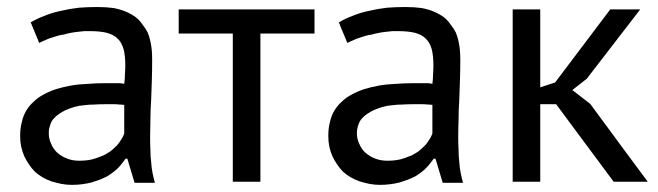

<svg xmlns="http://www.w3.org/2000/svg" viewBox="-20 -515 1864 544"><path d="M91.8 -393.6Q98.6 -397.5 106.4 -400.4Q114.3 -404.3 123 -407.2Q131.8 -410.2 141.6 -413.1Q150.4 -416 160.2 -417Q169.9 -419.9 180.7 -421.9Q190.4 -423.8 200.2 -424.8Q210 -425.8 218.8 -426.8Q227.5 -426.8 235.4 -426.8Q263.7 -426.8 283.2 -421.9Q303.7 -416 313.5 -405.3Q324.2 -395.5 330.1 -376Q335 -357.4 335 -330.1Q335 -318.4 334 -304.7Q334 -292 332 -277.3Q325.2 -279.3 318.4 -279.3Q312.5 -279.3 305.7 -279.3Q296.9 -279.3 278.3 -279.3Q252 -279.3 227.5 -277.3Q202.1 -276.4 180.7 -272.5Q159.2 -268.6 139.6 -262.7Q119.1 -255.9 103.5 -247.1Q87.9 -239.3 76.2 -227.5Q63.5 -216.8 54.7 -202.1Q45.9 -187.5 42 -169.9Q37.1 -152.3 37.1 -129.9Q37.1 -113.3 40 -99.6Q43 -85.9 48.8 -72.3Q54.7 -59.6 62.5 -48.8Q69.3 -38.1 79.1 -28.3Q88.9 -19.5 100.6 -12.7Q112.3 -5.9 126 -1Q139.6 2.9 153.3 5.9Q168 8.8 183.6 8.8Q199.2 8.8 213.9 6.8Q227.5 4.9 239.3 2Q252 -2 262.7 -5.9Q273.4 -10.7 282.2 -14.6Q292 -20.5 299.8 -26.4Q307.6 -32.2 314.5 -39.1Q321.3 -45.9 326.2 -52.7Q331.1 -58.6 335.9 -65.4Q337.9 -65.4 340.8 -65.4Q345.7 -48.8 361.3 2.9Q376 2.9 418.9 2.9Q415 -10.7 412.1 -25.4Q409.2 -40 408.2 -56.6Q406.2 -72.3 406.2 -89.8Q405.3 -107.4 405.3 -125Q405.3 -149.4 406.2 -176.8Q406.2 -203.1 408.2 -230.5Q409.2 -257.8 410.2 -287.1Q411.1 -315.4 411.1 -344.7Q411.1 -358.4 410.2 -371.1Q409.2 -383.8 406.2 -397.5Q403.3 -411.1 398.4 -422.9Q392.6 -434.6 383.8 -445.3Q376 -457 365.2 -465.8Q353.5 -474.6 337.9 -481.4Q322.3 -488.3 301.8 -492.2Q281.2 -495.1 255.9 -495.1Q229.5 -495.1 204.1 -493.2Q177.7 -490.2 153.3 -484.4Q128.9 -479.5 107.4 -470.7Q85.9 -462.9 66.4 -451.2Q66.4 -451.2 67.4 -450.2Q67.4 -450.2 68.4 -449.2Q68.4 -449.2 68.4 -448.2Q68.4 -448.2 68.4 -447.3Q68.4 -447.3 69.3 -446.3Q69.3 -446.3 70.3 -444.3Q70.3 -444.3 70.3 -443.4Q70.3 -443.4 70.3 -442.4Q70.3 -442.4 71.3 -441.4Q71.3 -441.4 71.3 -440.4Q71.3 -440.4 72.3 -439.5Q72.3 -439.5 72.3 -439.5Q72.3 -439.5 72.3 -438.5Q72.3 -438.5 73.2 -437.5Q73.2 -437.5 73.2 -436.5Q73.2 -436.5 73.2 -435.5Q73.2 -435.5 74.2 -434.6Q74.2 -434.6 74.2 -433.6Q74.2 -433.6 74.2 -433.6Q74.2 -433.6 75.2 -432.6Q75.2 -432.6 75.2 -431.6Q75.2 -431.6 75.2 -430.7Q75.2 -430.7 76.2 -429.7Q76.2 -429.7 76.2 -429.7Q76.2 -429.7 77.1 -427.7Q77.1 -427.7 77.1 -426.8Q77.1 -426.8 77.1 -426.8Q77.1 -425.8 78.1 -424.8Q78.1 -424.8 78.1 -423.8Q78.1 -423.8 79.1 -422.9Q79.1 -422.9 79.1 -421.9Q79.1 -421.9 80.1 -420.9Q80.1 -420.9 80.1 -419.9Q80.1 -419.9 80.1 -418.9Q80.1 -418.9 81.1 -418Q81.1 -418 81.1 -418Q81.1 -418 81.1 -417Q81.1 -417 81.1 -417Q81.1 -417 82 -415Q82 -415 82 -414.1Q82 -414.1 83 -414.1Q83 -414.1 83 -413.1Q83 -413.1 83 -412.1Q83 -412.1 84 -411.1Q84 -411.1 84 -410.2Q84 -410.2 85 -409.2Q85 -409.2 85 -408.2Q85 -408.2 85 -407.2Q85 -407.2 85.9 -406.2Q85.9 -406.2 85.9 -405.3Q85.9 -405.3 86.9 -404.3Q86.9 -404.3 86.9 -403.3Q86.9 -403.3 87.9 -402.3Q87.9 -402.3 87.9 -401.4Q87.9 -401.4 87.9 -400.4Q87.9 -400.4 88.9 -399.4Q88.9 -399.4 88.9 -397.5Q88.9 -397.5 89.8 -396.5Q89.8 -396.5 89.8 -395.5Q89.8 -395.5 90.8 -394.5Q90.8 -394.5 91.8 -393.6ZM142.6 -82Q130.9 -92.8 125 -107.4Q118.2 -121.1 118.2 -137.7Q118.2 -150.4 122.1 -160.2Q125 -170.9 131.8 -178.7Q138.7 -186.5 147.5 -192.4Q156.2 -198.2 166 -203.1Q177.7 -208 190.4 -211.9Q203.1 -215.8 217.8 -216.8Q232.4 -218.8 247.1 -218.8Q261.7 -219.7 276.4 -219.7Q283.2 -219.7 291 -219.7Q297.9 -219.7 304.7 -219.7Q311.5 -219.7 318.4 -218.8Q325.2 -218.8 332 -217.8Q332 -190.4 332 -136.7Q330.1 -130.9 326.2 -124Q322.3 -118.2 317.4 -110.4Q312.5 -103.5 305.7 -97.7Q298.8 -90.8 291 -85Q283.2 -80.1 274.4 -75.2Q264.6 -71.3 253.9 -67.4Q244.1 -63.5 231.4 -61.5Q218.8 -59.6 205.1 -59.6Q185.5 -59.6 170.9 -65.4Q155.3 -71.3 142.6 -82Z M871.1 -488.3Q775.4 -488.3 486.3 -488.3Q486.3 -470.7 486.3 -419.9Q524.4 -419.9 639.6 -419.9Q639.6 -315.4 639.6 0Q659.2 0 717.8 0Q717.8 -105.5 717.8 -419.9Q755.9 -419.9 871.1 -419.9Q871.1 -437.5 871.1 -488.3Z M964.8 -393.6Q971.7 -397.5 979.5 -400.4Q987.3 -404.3 996.1 -407.2Q1004.9 -410.2 1014.6 -413.1Q1023.4 -416 1033.2 -417Q1043 -419.9 1053.7 -421.9Q1063.5 -423.8 1073.2 -424.8Q1083 -425.8 1091.8 -426.8Q1100.6 -426.8 1108.4 -426.8Q1136.7 -426.8 1156.2 -421.9Q1176.8 -416 1186.5 -405.3Q1197.3 -395.5 1203.1 -376Q1208 -357.4 1208 -330.1Q1208 -318.4 1207 -304.7Q1207 -292 1205.1 -277.3Q1198.2 -279.3 1191.4 -279.3Q1185.5 -279.3 1178.7 -279.3Q1169.9 -279.3 1151.4 -279.3Q1125 -279.3 1100.6 -277.3Q1075.2 -276.4 1053.7 -272.5Q1032.2 -268.6 1012.7 -262.7Q992.2 -255.9 976.6 -247.1Q960.9 -239.3 949.2 -227.5Q936.5 -216.8 927.7 -202.1Q918.9 -187.5 915 -169.9Q910.2 -152.3 910.2 -129.9Q910.2 -113.3 913.1 -99.6Q916 -85.9 921.9 -72.3Q927.7 -59.6 935.5 -48.8Q942.4 -38.1 952.1 -28.3Q961.9 -19.5 973.6 -12.7Q985.4 -5.9 999 -1Q1012.7 2.9 1026.4 5.9Q1041 8.8 1056.6 8.8Q1072.3 8.8 1086.9 6.8Q1100.6 4.9 1112.3 2Q1125 -2 1135.7 -5.9Q1146.5 -10.7 1155.3 -14.6Q1165 -20.5 1172.9 -26.4Q1180.7 -32.2 1187.5 -39.1Q1194.3 -45.9 1199.2 -52.7Q1204.1 -58.6 1209 -65.4Q1210.9 -65.4 1213.9 -65.4Q1218.8 -48.8 1234.4 2.9Q1249 2.9 1292 2.9Q1288.1 -10.7 1285.2 -25.4Q1282.2 -40 1281.2 -56.6Q1279.3 -72.3 1279.3 -89.8Q1278.3 -107.4 1278.3 -125Q1278.3 -149.4 1279.3 -176.8Q1279.3 -203.1 1281.2 -230.5Q1282.2 -257.8 1283.2 -287.1Q1284.2 -315.4 1284.2 -344.7Q1284.2 -358.4 1283.2 -371.1Q1282.2 -383.8 1279.3 -397.5Q1276.4 -411.1 1271.5 -422.9Q1265.6 -434.6 1256.8 -445.3Q1249 -457 1238.3 -465.8Q1226.6 -474.6 1210.9 -481.4Q1195.3 -488.3 1174.8 -492.2Q1154.3 -495.1 1128.9 -495.1Q1102.5 -495.1 1077.1 -493.2Q1050.8 -490.2 1026.4 -484.4Q1002 -479.5 980.5 -470.7Q959 -462.9 939.5 -451.2Q939.5 -451.2 940.4 -450.2Q940.4 -450.2 941.4 -449.2Q941.4 -449.2 941.4 -448.2Q941.4 -448.2 941.4 -447.3Q941.4 -447.3 942.4 -446.3Q942.4 -446.3 943.4 -444.3Q943.4 -444.3 943.4 -443.4Q943.4 -443.4 943.4 -442.4Q943.4 -442.4 944.3 -441.4Q944.3 -441.4 944.3 -440.4Q944.3 -440.4 945.3 -439.5Q945.3 -439.5 945.3 -439.5Q945.3 -439.5 945.3 -438.5Q945.3 -438.5 946.3 -437.5Q946.3 -437.5 946.3 -436.5Q946.3 -436.5 946.3 -435.5Q946.3 -435.5 947.3 -434.6Q947.3 -434.6 947.3 -433.6Q947.3 -433.6 947.3 -433.6Q947.3 -433.6 948.2 -432.6Q948.2 -432.6 948.2 -431.6Q948.2 -431.6 948.2 -430.7Q948.2 -430.7 949.2 -429.7Q949.2 -429.7 949.2 -429.7Q949.2 -429.7 950.2 -427.7Q950.2 -427.7 950.2 -426.8Q950.2 -426.8 950.2 -426.8Q950.2 -425.8 951.2 -424.8Q951.2 -424.8 951.2 -423.8Q951.2 -423.8 952.1 -422.9Q952.1 -422.9 952.1 -421.9Q952.1 -421.9 953.1 -420.9Q953.1 -420.9 953.1 -419.9Q953.1 -419.9 953.1 -418.9Q953.1 -418.9 954.1 -418Q954.1 -418 954.1 -418Q954.1 -418 954.1 -417Q954.1 -417 954.1 -417Q954.1 -417 955.1 -415Q955.1 -415 955.1 -414.1Q955.1 -414.1 956.1 -414.1Q956.1 -414.1 956.1 -413.1Q956.1 -413.1 956.1 -412.1Q956.1 -412.1 957 -411.1Q957 -411.1 957 -410.2Q957 -410.2 958 -409.2Q958 -409.2 958 -408.2Q958 -408.2 958 -407.2Q958 -407.2 959 -406.2Q959 -406.2 959 -405.3Q959 -405.3 960 -404.3Q960 -404.3 960 -403.3Q960 -403.3 960.9 -402.3Q960.9 -402.3 960.9 -401.4Q960.9 -401.4 960.9 -400.4Q960.9 -400.4 961.9 -399.4Q961.9 -399.4 961.9 -397.5Q961.9 -397.5 962.9 -396.5Q962.9 -396.5 962.9 -395.5Q962.9 -395.5 963.9 -394.5Q963.9 -394.5 964.8 -393.6ZM1015.6 -82Q1003.9 -92.8 998 -107.4Q991.2 -121.1 991.2 -137.7Q991.2 -150.4 995.1 -160.2Q998 -170.9 1004.9 -178.7Q1011.7 -186.5 1020.5 -192.4Q1029.3 -198.2 1039.1 -203.1Q1050.8 -208 1063.5 -211.9Q1076.2 -215.8 1090.8 -216.8Q1105.5 -218.8 1120.1 -218.8Q1134.8 -219.7 1149.4 -219.7Q1156.2 -219.7 1164.1 -219.7Q1170.9 -219.7 1177.7 -219.7Q1184.6 -219.7 1191.4 -218.8Q1198.2 -218.8 1205.1 -217.8Q1205.1 -190.4 1205.1 -136.7Q1203.1 -130.9 1199.2 -124Q1195.3 -118.2 1190.4 -110.4Q1185.5 -103.5 1178.7 -97.7Q1171.9 -90.8 1164.1 -85Q1156.2 -80.1 1147.5 -75.2Q1137.7 -71.3 1127 -67.4Q1117.2 -63.5 1104.5 -61.5Q1091.8 -59.6 1078.1 -59.6Q1058.6 -59.6 1043.9 -65.4Q1028.3 -71.3 1015.6 -82Z M1718.8 0Q1743.2 0 1815.4 0Q1774.4 -54.7 1652.3 -220.7Q1639.6 -230.5 1601.6 -259.8Q1611.3 -267.6 1642.6 -292Q1680.7 -340.8 1793.9 -488.3Q1772.5 -488.3 1709 -488.3Q1669.9 -436.5 1552.7 -281.2Q1542 -277.3 1510.7 -267.6Q1510.7 -322.3 1510.7 -488.3Q1491.2 -488.3 1432.6 -488.3Q1432.6 -366.2 1432.6 0Q1452.1 0 1510.7 0Q1510.7 -54.7 1510.7 -219.7Q1521.5 -219.7 1555.7 -219.7Q1596.7 -165 1718.8 0Z"/></svg>

Font: Aptus Gothic JP
Style: Medium
Weight: 400
Designer: Fuminori Ogawa / Motoya
Version: Version 1